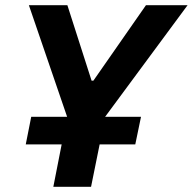

<svg xmlns="http://www.w3.org/2000/svg" viewBox="-20 -718 741 738"><path d="M185 0H330L363 -163H500L522 -269H384L701 -698H541L339 -408H332L239 -698H91L238 -269H100L79 -163H217Z"/></svg>

Font: Braiins Sans
Style: Bold Italic
Weight: 700
Italic angle: -11.31°
Designer: Mike Abbink, Paul van der Laan, Pieter van Rosmalen, Jiri Chlebus, Lubos Buracinsky
Foundry: Bold Monday, Sudetype
Version: Version 1.000;hotconv 1.0.109;makeotfexe 2.5.65596